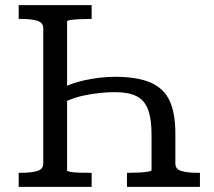

<svg xmlns="http://www.w3.org/2000/svg" viewBox="-20 -730 836 750"><path d="M338 -710V-656H329Q310 -656 290 -655Q270 -654 256 -652Q242 -650 242 -646V-64Q242 -61 256 -58.5Q270 -56 290 -55.5Q310 -55 329 -55H338V0H53V-55H64Q101 -55 125 -62Q149 -69 149 -91V-620Q149 -642 125 -649Q101 -656 64 -656H53V-710ZM429 -430Q516 -430 568 -407.5Q620 -385 642.5 -336.5Q665 -288 665 -209V-91Q665 -69 689 -62Q713 -55 750 -55H761V0H476V-55H485Q504 -55 524 -56Q544 -57 558 -59.5Q572 -62 572 -65V-204Q572 -265 558.5 -301.5Q545 -338 514 -354Q483 -370 429 -370Q371 -370 310 -357.5Q249 -345 195 -311V-372Q249 -403 310.5 -416.5Q372 -430 429 -430Z"/></svg>

Font: Roboto Serif
Style: Regular
Weight: 400
Designer: Greg Gazdowicz
Foundry: Commercial Type
Version: Version 1.008